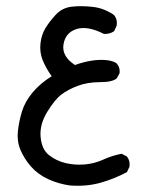

<svg xmlns="http://www.w3.org/2000/svg" viewBox="-20 -265 540 617"><path d="M205 331Q168 326 134.5 310.5Q101 295 79 269.5Q57 244 45.5 216Q34 188 37.5 156.5Q41 125 50.5 93.5Q60 62 84.5 32.5Q109 3 146 -20Q127 -47 117 -72Q107 -97 110 -125Q113 -153 126 -174.5Q139 -196 159.5 -218Q180 -240 210.5 -243.5Q241 -247 277.5 -243Q314 -239 346 -217Q358 -203 355 -183L347 -165Q333 -155 314 -156Q261 -183 225.5 -171.5Q190 -160 184 -122Q178 -84 221 -56Q245 -65 271 -69.5Q297 -74 320 -72Q342 -70 354 -62Q367 -48 364 -29L355 -13Q341 -1 301 -1Q261 -1 229.5 11Q198 23 177 39Q156 55 131.5 95Q107 135 110.5 175Q114 215 137.5 233.5Q161 252 190.5 259Q220 266 251.5 263.5Q283 261 311.5 248Q340 235 371 229L388 238Q399 252 396 271L388 288Q347 310 302 322.5Q257 335 205 331Z"/></svg>

Font: NaniFont Regular
Style: Regular
Weight: 400
Designer: Nanigashitei
Version: Version 1.036